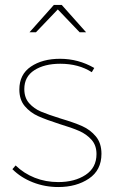

<svg xmlns="http://www.w3.org/2000/svg" viewBox="-20 -754 467 774"><path d="M223 -497Q159 -497 118.5 -471Q78 -445 78 -395Q78 -360 97.5 -338Q117 -316 145.5 -304Q174 -292 225 -276Q279 -260 311.5 -245.5Q344 -231 366.5 -204Q389 -177 389 -134Q389 -68 338.5 -34Q288 0 215 0Q161 0 112.5 -19Q64 -38 30 -72L43 -87Q76 -55 120 -37.5Q164 -20 215 -20Q281 -20 325 -49Q369 -78 369 -133Q369 -168 349 -190.5Q329 -213 299.5 -226Q270 -239 220 -254Q167 -271 134.5 -285.5Q102 -300 80 -326Q58 -352 58 -393Q58 -454 104.5 -485.5Q151 -517 222 -517Q296 -517 360 -480L350 -463Q297 -497 223 -497ZM327 -624H301L213 -716L125 -624H99L197 -734H229Z"/></svg>

Font: Gontserrat Thin
Style: Regular
Weight: 250
Designer: Julieta Ulanovsky
Foundry: Julieta Ulanovsky
Version: Version 6.001